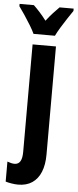

<svg xmlns="http://www.w3.org/2000/svg" viewBox="-103 -799 433 1072"><g transform="rotate(5 113.5 -263.0)"><path d="M41 240Q25 240 3.5 236.5Q-18 233 -29 229V117Q-18 121 -8 123.5Q2 126 11 126Q33 126 43.5 108.5Q54 91 54 56V-547H185V59Q185 116 168.5 156.5Q152 197 120 218.5Q88 240 41 240ZM265 -753Q252 -734 234.5 -707.5Q217 -681 200.5 -654Q184 -627 174 -606H54Q45 -626 28.5 -653Q12 -680 -6 -707Q-24 -734 -38 -753V-766H42Q58 -751 76.5 -730.5Q95 -710 114 -685Q135 -712 152 -730.5Q169 -749 186 -766H265Z"/></g></svg>

Font: Noto Sans Display ExtraCondensed
Style: Bold
Weight: 700
Width: 2
Designer: Monotype Design Team
Foundry: Monotype Imaging Inc.
Version: Version 2.003